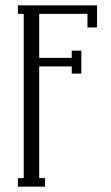

<svg xmlns="http://www.w3.org/2000/svg" viewBox="-20 -700 416 720"><path d="M47 0V-32H69V-648H47V-680H344V-597H308V-648H127V-483H249V-510H285V-424H249V-451H127V-32H149V0Z"/></svg>

Font: Margherita Variable
Style: Regular
Weight: 400
Designer: James Puckett
Foundry: Dunwich Type Founders
Version: Version 1.008